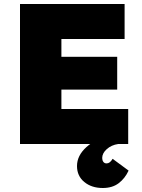

<svg xmlns="http://www.w3.org/2000/svg" viewBox="-20 -720 708 960"><path d="M80 0V-700H603V-525H287V-436H566V-272H287V-175H621V0ZM494 220Q438 220 401.5 190Q365 160 365 110Q365 58 412 15.5Q459 -27 540 -49L571 0Q537 5 514 25.5Q491 46 491 70Q491 81 496.5 89Q502 97 513 97Q530 97 543 74L623 133Q605 172 573.5 196Q542 220 494 220Z"/></svg>

Font: Lexend Black
Style: Regular
Weight: 900
Designer: Bonnie Shaver-Troup, Thomas Jockin
Foundry: Lexend
Version: Version 1.007; ttfautohint (v1.8.3)